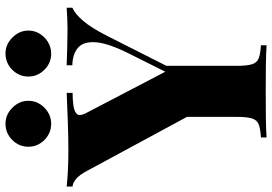

<svg xmlns="http://www.w3.org/2000/svg" viewBox="-170 -804 966 681"><g transform="rotate(-90 312.5 -463.0)"><path d="M626 -709V-689Q604 -679 579.5 -650.5Q555 -622 526 -565L341 -199H284L50 -632Q33 -665 18 -676.5Q3 -688 -8 -688V-709Q21 -706 52 -704.5Q83 -703 120 -703Q168 -703 223 -705Q278 -707 324 -709V-688Q299 -688 278.5 -685Q258 -682 249.5 -673Q241 -664 251 -643L406 -346L367 -295L461 -483Q500 -560 503.5 -604.5Q507 -649 484.5 -668.5Q462 -688 422 -689V-709Q458 -708 487.5 -707Q517 -706 550 -706Q571 -706 591 -707Q611 -708 626 -709ZM420 -375V-106Q420 -70 425.5 -52Q431 -34 446.5 -28Q462 -22 493 -20V0Q465 -2 419.5 -2.5Q374 -3 330 -3Q281 -3 236.5 -2.5Q192 -2 166 0V-20Q197 -22 212.5 -28Q228 -34 233.5 -52Q239 -70 239 -106V-311L337 -249ZM464 -926Q496 -926 520.5 -901.5Q545 -877 545 -845Q545 -812 520.5 -788Q496 -764 463 -764Q430 -764 406 -788Q382 -812 382 -845Q382 -878 406 -902Q430 -926 464 -926ZM215 -926Q247 -926 271.5 -901.5Q296 -877 296 -845Q296 -812 271.5 -788Q247 -764 215 -764Q181 -764 157 -788Q133 -812 133 -845Q133 -878 157 -902Q181 -926 215 -926Z"/></g></svg>

Font: Playfair Display ExtraBold
Style: Regular
Weight: 800
Designer: Claus Eggers Sørensen
Foundry: Claus Eggers Sørensen
Version: Version 1.203